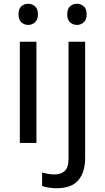

<svg xmlns="http://www.w3.org/2000/svg" viewBox="-20 -757 556 1017"><path d="M130 -737Q150 -737 165.5 -723.5Q181 -710 181 -681Q181 -653 165.5 -639Q150 -625 130 -625Q108 -625 93 -639Q78 -653 78 -681Q78 -710 93 -723.5Q108 -737 130 -737ZM173 -536V0H85V-536ZM336 -681Q336 -710 351 -723.5Q366 -737 388 -737Q408 -737 423.5 -723.5Q439 -710 439 -681Q439 -653 423.5 -639Q408 -625 388 -625Q366 -625 351 -639Q336 -653 336 -681ZM280 240Q255 240 236 236.5Q217 233 203 228V157Q218 161 234 164Q250 167 269 167Q301 167 322 149.5Q343 132 343 83V-536H431V80Q431 155 395 197.5Q359 240 280 240Z"/></svg>

Font: Noto Sans Mende Kikakui
Style: Regular
Weight: 400
Designer: Monotype Design Team
Foundry: Monotype Imaging Inc.
Version: Version 2.003; ttfautohint (v1.8.4.7-5d5b)